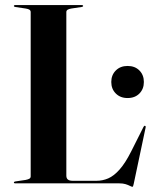

<svg xmlns="http://www.w3.org/2000/svg" viewBox="-20 -720 598 754"><path d="M300 -692.5 260 -686.5Q250.5 -685 245.5 -681.8Q240.5 -678.5 240.5 -672.5V-30.5Q240.5 -19.5 246.8 -14.8Q253 -10 265.5 -10H358.5Q383 -10 405 -19.5Q427 -29 449.2 -53.8Q471.5 -78.5 495 -125L543.5 -221.5Q545 -224 546.2 -225.2Q547.5 -226.5 549 -226Q551.5 -225.5 552 -223.5Q552.5 -221.5 551.5 -217.5L505 2.5Q503.5 9.5 502.5 11.5Q501.5 13.5 500 13.5Q497 13.5 490.2 10Q483.5 6.5 473.2 3.2Q463 0 447.5 0H39.5Q37 0 35.8 -1Q34.5 -2 34.5 -3.5Q34.5 -6.5 40.5 -7.5L81 -13.5Q91 -15.5 95.8 -18.5Q100.5 -21.5 100.5 -27.5V-672.5Q100.5 -678.5 95.8 -681.8Q91 -685 81 -686.5L40.5 -692.5Q34.5 -693.5 34.5 -696.5Q34.5 -698 35.8 -699Q37 -700 39.5 -700H301.5Q304 -700 305.2 -699Q306.5 -698 306.5 -696.5Q306.5 -693.5 300 -692.5ZM481 -335Q452.5 -335 434.8 -352.8Q417 -370.5 417 -398Q417 -425.5 434.8 -443.2Q452.5 -461 481 -461Q510 -461 527.5 -443.2Q545 -425.5 545 -398Q545 -370.5 527.5 -352.8Q510 -335 481 -335Z"/></svg>

Font: Fraunces 120pt SemiBold
Style: Regular
Weight: 600
Version: Version 1.000;[b76b70a41]